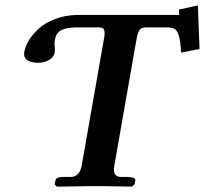

<svg xmlns="http://www.w3.org/2000/svg" viewBox="-20 -695 764 716"><path d="M184.1 -499Q180.7 -481.9 163.1 -471.4Q145.5 -460.9 122.1 -460.9Q100.6 -460.9 85.2 -468.8Q69.8 -476.6 69.8 -495.1Q69.8 -501 71.8 -505.9Q75.2 -523.9 88.1 -545.2Q101.1 -566.4 123.8 -587.6Q146.5 -608.9 183.8 -623.5Q221.2 -638.2 266.1 -639.2H648.9Q647 -640.1 647 -659.2L717.8 -674.8L724.1 -512.2L655.8 -499Q652.8 -541.5 647.2 -560.8Q641.6 -580.1 632.1 -586.4Q622.6 -592.8 602.1 -592.8H523.9Q508.8 -592.8 501.7 -584.7Q494.6 -576.7 490.2 -555.2L405.8 -74.2Q404.8 -71.3 404.8 -63Q404.8 -35.2 431.2 -35.2H457Q468.8 -35.2 476.8 -32Q484.9 -28.8 484.9 -22.9Q484.9 -22.5 484.4 -20.8Q483.9 -19 483.2 -15.6Q482.4 -12.2 481.9 -7.8L472.2 1Q372.1 -1 333 -1L191.9 1L184.1 -6.8L187 -22.9Q188.5 -35.2 216.8 -35.2H243.2Q275.9 -35.2 284.2 -75.2L369.1 -558.1Q369.1 -559.6 369.6 -563.5Q370.1 -567.4 370.1 -570.8Q370.1 -583.5 365.5 -588.1Q360.8 -592.8 349.1 -592.8H259.8Q246.1 -592.3 236.3 -590.8Q226.6 -589.4 214.4 -585Q202.1 -580.6 194.6 -571Q187 -561.5 185.1 -546.9Q182.1 -537.1 184.1 -522.9Q185.5 -510.7 184.1 -499Z"/></svg>

Font: Linux Libertine G
Style: Bold Italic
Weight: 700
Italic angle: -11.5°
Designer: Philipp H. Poll
Foundry: Philipp H. Poll
Version: Version 4.1.0